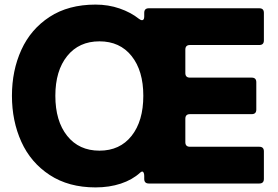

<svg xmlns="http://www.w3.org/2000/svg" viewBox="-20 -799 1212 836"><path d="M32 -382Q32 -492 73 -582Q114 -672 196 -725.5Q278 -779 396 -779Q452 -779 501 -762Q550 -745 585 -717Q593 -711 598 -711Q608 -711 608 -727V-743Q608 -763 628 -763H1109Q1129 -763 1129 -743V-623Q1129 -603 1109 -603H807Q787 -603 787 -583V-481Q787 -461 807 -461H1076Q1096 -461 1096 -441V-322Q1096 -302 1076 -302H807Q787 -302 787 -282V-180Q787 -160 807 -160H1109Q1129 -160 1129 -140V-20Q1129 0 1109 0H628Q608 0 608 -20V-33Q608 -42 605.5 -47Q603 -52 599 -52Q595 -52 590 -47Q556 -16 506 0.5Q456 17 396 17Q279 17 196.5 -37Q114 -91 73 -181.5Q32 -272 32 -382ZM604 -382Q604 -491 553 -555Q502 -619 413 -619Q324 -619 272.5 -555Q221 -491 221 -382Q221 -272 272.5 -207.5Q324 -143 413 -143Q502 -143 553 -207.5Q604 -272 604 -382Z"/></svg>

Font: Open Sauce Two Black
Style: Regular
Weight: 900
Designer: Alfredo Marco Pradil
Foundry: Creative Sauce Fz LLC
Version: Version 1.477